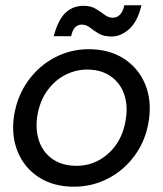

<svg xmlns="http://www.w3.org/2000/svg" viewBox="-20 -694 616 726"><path d="M260 12Q183 12 128 -23Q73 -58 47.5 -119Q22 -180 33 -256Q45 -331 86 -388Q127 -445 187 -476.5Q247 -508 315 -508Q393 -508 448 -472.5Q503 -437 528.5 -376.5Q554 -316 543 -240Q532 -165 491 -108Q450 -51 389.5 -19.5Q329 12 260 12ZM270 -67Q316 -67 355.5 -89Q395 -111 421.5 -150.5Q448 -190 456 -245Q464 -297 449 -339Q434 -381 398 -406Q362 -431 309 -431Q266 -431 225.5 -410Q185 -389 156.5 -348Q128 -307 120 -248Q114 -197 129.5 -156Q145 -115 181 -91Q217 -67 270 -67ZM402 -556Q372 -556 353.5 -567Q335 -578 320.5 -589.5Q306 -601 289 -601Q258 -601 249 -557H183Q200 -620 228 -646Q256 -672 296 -672Q324 -672 342.5 -660.5Q361 -649 375.5 -638Q390 -627 407 -627Q422 -627 433.5 -638.5Q445 -650 450 -674H515Q500 -612 468.5 -584Q437 -556 402 -556Z"/></svg>

Font: Host Grotesk
Style: Italic
Weight: 400
Italic angle: -8°
Designer: Doğukan Karapınar based on Poppins by Indian Type Foundry, Jonny Pinhorn
Foundry: Element Type
Version: Version 1.001; ttfautohint (v1.8.4.7-5d5b)